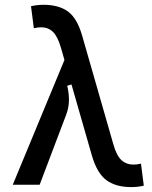

<svg xmlns="http://www.w3.org/2000/svg" viewBox="-20 -762 626 792"><path d="M521.5 9.8Q458 9.8 418.9 -18.8Q379.9 -47.4 358.4 -122.6L231 -566.4Q217.3 -612.8 197.8 -631.1Q178.2 -649.4 149.9 -649.4Q136.7 -649.4 119.6 -645.5L107.9 -736.3Q132.8 -742.2 159.7 -742.2Q222.2 -742.2 260 -714.8Q297.9 -687.5 318.8 -615.2L447.8 -166Q460.9 -119.6 481.2 -101.3Q501.5 -83 531.2 -83Q544.4 -83 561.5 -86.9L573.2 3.9Q548.3 9.8 521.5 9.8ZM32.7 0 256.8 -541 323.2 -428.2 257.3 -408.2Q265.1 -376 264.4 -346.2Q263.7 -316.4 252.9 -288.6L143.6 0Z"/></svg>

Font: Cascadia Code
Style: Regular
Weight: 400
Monospace: yes
Designer: Aaron Bell
Foundry: Saja Typeworks
Version: Version 2106.017